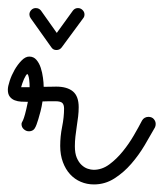

<svg xmlns="http://www.w3.org/2000/svg" viewBox="-38 -458 415 487"><path d="M69.8 -200.7Q67.9 -187.5 64.9 -176Q62 -164.6 59.3 -156Q56.6 -147.5 54.7 -142.1Q52.7 -136.7 52.2 -136.2Q47.4 -125 35.2 -125Q28.3 -125 22.5 -130.1Q16.6 -135.3 16.6 -143.1Q16.6 -146 17.6 -147.5Q18.6 -148.9 20.5 -153.3Q22.5 -157.7 25.4 -168Q28.3 -178.2 32.7 -199.7Q24.4 -199.7 15.6 -200.2Q6.8 -200.7 -0.7 -203.6Q-8.3 -206.5 -13.2 -212.9Q-18.1 -219.2 -18.1 -230.5Q-18.1 -238.8 -13.4 -252.9Q-8.8 -267.1 -1 -280.8Q6.8 -294.4 16.6 -304.4Q26.4 -314.5 36.1 -314.5Q47.4 -314.5 54.4 -306.2Q61.5 -297.9 65.4 -285.9Q69.3 -273.9 71 -260.7Q72.8 -247.6 72.8 -237.8Q81.1 -237.8 89.1 -238Q97.2 -238.3 104.5 -238.3Q132.3 -238.3 147 -226.1Q161.6 -213.9 161.6 -186Q161.6 -174.8 160.2 -162.6Q158.7 -150.4 156.7 -137.5Q154.8 -124.5 153.3 -111.8Q151.9 -99.1 151.9 -86.9Q151.9 -69.3 156.7 -57.9Q161.6 -46.4 168.9 -39.6Q176.3 -32.7 184.6 -30Q192.9 -27.3 199.7 -27.3Q220.7 -27.3 239.3 -41Q257.8 -54.7 273.4 -74Q289.1 -93.3 301.5 -114.7Q314 -136.2 322.3 -152.3Q324.7 -156.7 329.1 -159.2Q333.5 -161.6 338.4 -161.6Q347.2 -161.6 352.1 -156Q356.9 -150.4 356.9 -143.6Q356.9 -138.7 355 -134.8Q343.8 -114.7 328.9 -89.6Q314 -64.5 294.9 -42.5Q275.9 -20.5 252.2 -5.4Q228.5 9.8 200.2 9.8Q182.6 9.8 167 3.2Q151.4 -3.4 139.9 -15.9Q128.4 -28.3 121.6 -46.6Q114.7 -64.9 114.7 -87.9Q114.7 -112.3 119.6 -136.5Q124.5 -160.6 124.5 -182.6Q124.5 -191.9 120.4 -196.5Q116.2 -201.2 102.1 -201.2Q95.2 -201.2 87.2 -201.2Q79.1 -201.2 69.8 -200.7ZM37.1 -236.8Q37.1 -240.2 36.9 -245.8Q36.6 -251.5 35.9 -256.8Q35.2 -262.2 33.9 -266.1Q32.7 -270 31.2 -270Q29.8 -270 27.6 -266.4Q25.4 -262.7 22.9 -257.6Q20.5 -252.4 18.6 -246.6Q16.6 -240.7 15.6 -236.8ZM39.6 -412.1Q36.6 -416.5 36.6 -421.4Q36.6 -427.7 41.3 -432.6Q45.9 -437.5 52.7 -437.5Q61 -437.5 65.9 -431.2L106 -374.5L147 -431.2Q151.9 -437.5 159.7 -437.5Q166.5 -437.5 171.4 -432.6Q176.3 -427.7 176.3 -421.4Q176.3 -415.5 172.9 -411.6L118.2 -337.4Q113.3 -331.1 105 -331.1Q96.7 -331.1 92.3 -337.9Z"/></svg>

Font: Sacramento
Style: Regular
Weight: 400
Designer: Astigmatic (AOETI)
Foundry: Astigmatic (AOETI)
Version: Version 1.000